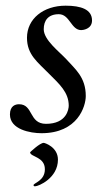

<svg xmlns="http://www.w3.org/2000/svg" viewBox="-20 -457 373 676"><path d="M86 79C86 96 138 94 138 139C138 180 98 187 98 195C98 197 100 199 103 199C116 199 184 170 184 105C184 61 138 46 134 46C120 46 86 79 86 79ZM15 -54C15 -1 87 12 126 12C254 12 282 -83 282 -119C282 -186 244 -214 213 -249C189 -275 134 -316 134 -354C134 -384 149 -407 187 -407C226 -407 230 -351 266 -351C271 -351 304 -354 304 -385C304 -424 265 -437 211 -437C133 -437 75 -391 75 -324C75 -264 113 -238 153 -197C189 -161 222 -132 222 -85C222 -73 215 -21 142 -21C81 -21 98 -90 47 -90C35 -90 15 -85 15 -54Z"/></svg>

Font: OFL Sorts Mill Goudy
Style: Italic
Weight: 500
Italic angle: -6°
Version: Version 003.000